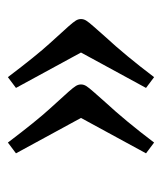

<svg xmlns="http://www.w3.org/2000/svg" viewBox="19 -542 420 499"><g transform="rotate(90 229.5 -293.0)"><path d="M76 -356Q125 -409 181 -483L209 -462L117 -293L209 -124L181 -103Q125 -177 93 -212Q61 -247 49.5 -260Q38 -273 34 -279.5Q30 -286 30 -293Q30 -300 34 -306.5Q38 -313 49.5 -326Q61 -339 76 -356ZM246 -356Q295 -409 351 -483L379 -462L287 -293L379 -124L351 -103Q295 -177 263 -212Q231 -247 219.5 -260Q208 -273 204 -279.5Q200 -286 200 -293Q200 -300 204 -306.5Q208 -313 219.5 -326Q231 -339 246 -356Z"/></g></svg>

Font: Gilda Display
Style: Regular
Weight: 400
Designer: Eduardo Rodriguez Tunni
Foundry: Eduardo Rodriguez Tunni
Version: Version 1.001